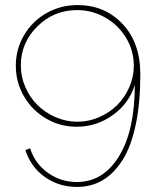

<svg xmlns="http://www.w3.org/2000/svg" viewBox="-20 -735 635 765"><path d="M285.2 -230Q364.7 -230 429.4 -276.4Q494.1 -322.8 517.1 -397Q517.1 -214.8 454.1 -112.3Q391.1 -9.8 286.1 -9.8Q221.7 -9.8 170.2 -46.9Q118.7 -84 100.1 -144L81.1 -137.2Q102.5 -69.8 158.4 -30Q214.4 9.8 287.1 9.8Q343.8 9.8 389.2 -17.1Q434.6 -43.9 468.5 -97.7Q502.4 -151.4 520.8 -238Q539.1 -324.7 539.1 -439Q539.1 -564.5 468.3 -639.6Q397.5 -714.8 289.1 -714.8Q221.7 -714.8 165 -682.6Q108.4 -650.4 75.7 -594.7Q43 -539.1 43 -473.1Q43 -407.2 75.4 -351.3Q107.9 -295.4 163.6 -262.7Q219.2 -230 285.2 -230ZM513.2 -473.1Q513.2 -428.7 495.1 -387.5Q477.1 -346.2 446.8 -316.2Q416.5 -286.1 375 -268.1Q333.5 -250 288.1 -250Q243.2 -250 201.7 -268.1Q160.2 -286.1 129.6 -316.2Q99.1 -346.2 81.1 -387.7Q63 -429.2 63 -474.1Q63 -564.9 128.9 -629.9Q194.8 -694.8 287.1 -694.8Q347.7 -694.8 399.9 -664.8Q452.1 -634.8 482.7 -583.7Q513.2 -532.7 513.2 -473.1Z"/></svg>

Font: Rawline Thin
Style: Regular
Weight: 250
Designer: Matt McInerney, Pablo Impallari, Rodrigo Fuenzalida
Foundry: Matt McInerney, Pablo Impallari, Rodrigo Fuenzalida
Version: Version 4.020;PS 004.020;hotconv 1.0.88;makeotf.lib2.5.64775